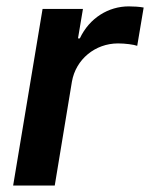

<svg xmlns="http://www.w3.org/2000/svg" viewBox="-20 -573 464 593"><path d="M20.6 0H149.1L202.1 -320.7C214.1 -389.9 274.1 -438.9 344.5 -438.9C366.8 -438.9 392.8 -435.4 403.8 -431.5L423.7 -549.7C411.2 -552.2 392.4 -553.3 377.8 -553.3C315.3 -553.3 256.4 -517.8 226.6 -454.5H220.9L236.2 -545.5H111.5Z"/></svg>

Font: Margiela Sans Semi Bold
Style: Italic
Weight: 600
Italic angle: -9.39999°
Designer: Stefan Endress, Andreas Faust
Version: Version 1.100;FEAKit 1.0